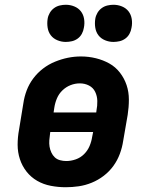

<svg xmlns="http://www.w3.org/2000/svg" viewBox="-20 -778 640 806"><path d="M256 8Q224 8 193 2Q162 -4 136 -19Q110 -34 91.5 -57.5Q73 -81 63.5 -110Q54 -139 54 -170.5Q54 -202 60 -234L78 -344Q82 -372 92 -398.5Q102 -425 119.5 -448.5Q137 -472 160.5 -490Q184 -508 211 -519Q238 -530 265 -535.5Q292 -541 320 -541Q352 -541 382.5 -533.5Q413 -526 439 -511.5Q465 -497 483.5 -473Q502 -449 511.5 -420.5Q521 -392 521 -360Q521 -328 516 -296L497 -186Q493 -159 483 -132Q473 -105 456 -81.5Q439 -58 415.5 -40Q392 -22 365 -11Q338 0 310.5 4Q283 8 256 8ZM384 -306 385 -314Q389 -334 388.5 -354.5Q388 -375 379.5 -392.5Q371 -410 353.5 -419Q336 -428 315 -428Q295 -428 276 -420.5Q257 -413 242 -398.5Q227 -384 219 -365Q211 -346 208 -326L205 -306ZM258 -102Q278 -102 298 -109Q318 -116 333 -131Q348 -146 356 -165Q364 -184 367 -204L371 -224H191L190 -216Q188 -203 187 -189Q186 -175 188 -162.5Q190 -150 195.5 -138Q201 -126 210 -117.5Q219 -109 232 -105.5Q245 -102 258 -102ZM456 -602Q438 -602 421 -609Q404 -616 393.5 -629.5Q383 -643 380 -661.5Q377 -680 380 -699Q382 -712 389 -724Q396 -736 407 -744Q418 -752 431 -755Q444 -758 456 -758Q475 -758 492 -751Q509 -744 519.5 -730.5Q530 -717 533 -698.5Q536 -680 532 -661Q530 -648 523.5 -636Q517 -624 506 -616Q495 -608 482 -605Q469 -602 456 -602ZM256 -602Q238 -602 221 -609Q204 -616 193.5 -629.5Q183 -643 180 -661.5Q177 -680 180 -699Q182 -712 189 -724Q196 -736 207 -744Q218 -752 231 -755Q244 -758 256 -758Q275 -758 292 -751Q309 -744 319.5 -730.5Q330 -717 333 -698.5Q336 -680 332 -661Q330 -648 323.5 -636Q317 -624 306 -616Q295 -608 282 -605Q269 -602 256 -602Z"/></svg>

Font: Iosevka Curly Slab XBdExObl
Style: Regular
Weight: 800
Width: 7
Italic angle: -9°
Monospace: yes
Designer: Belleve Invis
Foundry: Belleve Invis
Version: Version 11.1.0; ttfautohint (v1.8.3)